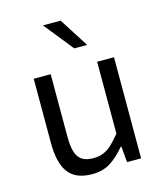

<svg xmlns="http://www.w3.org/2000/svg" viewBox="-109 -796 761 891"><g transform="rotate(-15 271.5 -351.0)"><path d="M157.2 -485.8V-187Q157.2 -140.1 165.8 -112.3Q174.3 -84.5 194.1 -71.3Q213.9 -58.1 248.5 -58.1Q275.9 -58.1 296.6 -66.7Q317.4 -75.2 336.4 -92.5Q355.5 -109.9 380.4 -140.6V-485.8H461.4V0H394L387.2 -76.2H383.8Q346.2 -31.7 310.3 -9.8Q274.4 12.2 224.1 12.2Q145.5 12.2 110.6 -34.4Q75.7 -81.1 75.7 -176.3V-485.8ZM266.1 -713.9 356 -573.2H293.9L181.2 -713.9Z"/></g></svg>

Font: Varta
Style: Regular
Weight: 400
Designer: Joana Correia, Viktoriya Grabowska, Eben Sorkin
Foundry: Sorkin Type
Version: Version 1.003; ttfautohint (v1.3) -l 8 -r 24 -G 200 -x 12 -H